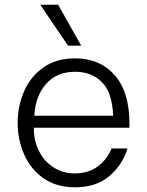

<svg xmlns="http://www.w3.org/2000/svg" viewBox="-20 -790 625 816"><path d="M55 -268Q55 -338 82 -401Q109 -464 164 -503Q219 -542 299 -542Q404 -542 467 -471Q530 -400 530 -266V-247H124V-240Q124 -192 145.5 -148.5Q167 -105 207 -79Q247 -53 298 -53Q354 -53 394 -81.5Q434 -110 454 -159H522Q500 -88 444 -41Q388 6 299 6Q219 6 164 -33Q109 -72 82 -135Q55 -198 55 -268ZM461 -298Q457 -397 413 -441Q369 -485 299 -485Q221 -485 175.5 -433Q130 -381 126 -298ZM151 -770H227L325 -596H269Z"/></svg>

Font: Lopes Sans Light
Style: Regular
Weight: 300
Designer: Gabriel Lam, Diego Maldonado
Foundry: TypeRant, Foresti Design
Version: Version 4.000